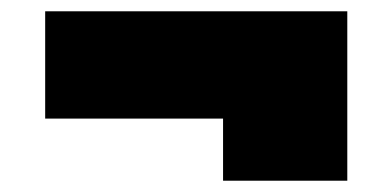

<svg xmlns="http://www.w3.org/2000/svg" viewBox="-20 -510 695 340"><path d="M595 -490V-190H375V-300H60V-490Z"/></svg>

Font: Imperial One
Style: Regular
Weight: 400
Designer: Jovanny Lemonad
Foundry: Jovanny Lemonad
Version: Version 1.000